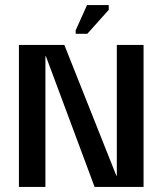

<svg xmlns="http://www.w3.org/2000/svg" viewBox="-20 -741 646 761"><path d="M443 -563H549V0H355L162 -518H160V0H55V-563H235L441 -45H443ZM326 -607H280V-621L325 -721H411V-702Z"/></svg>

Font: Darker Grotesque
Style: Bold
Weight: 700
Designer: Gabriel Lam
Foundry: TypeRant
Version: Version 1.000;gftools[0.9.28]